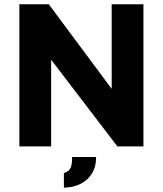

<svg xmlns="http://www.w3.org/2000/svg" viewBox="-20 -687 764 901"><path d="M71 0V-667H209L552.2 -205.3L504.1 -104.5V-667H653.1V0H530.8L182.1 -456.4L220 -529.4V0ZM279.8 193.7V125Q296 120.5 304.3 110.9Q312.7 101.4 315.9 85.7Q319.1 70 318.4 49.7H430.9Q431.6 92.1 413.5 123.8Q395.4 155.6 361.6 173.9Q327.7 192.2 279.8 193.7Z"/></svg>

Font: Maven Pro
Style: Regular
Weight: 400
Designer: Joe Prince
Foundry: Joe Prince
Version: Version 2.103